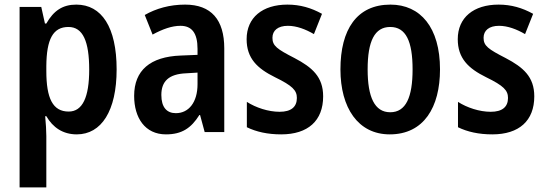

<svg xmlns="http://www.w3.org/2000/svg" viewBox="-20 -573 2371 833"><path d="M311 -553C252 -553 213 -527 181 -471H175L159 -543H65V240H181V17C181 -6 179 -36 176 -69H181C209 -20 253 10 313 10C420 10 486 -92 486 -272C486 -455 421 -553 311 -553ZM277 -456C340 -456 367 -393 367 -271C367 -151 338 -89 278 -89C209 -89 181 -146 181 -265V-287C182 -403 210 -456 277 -456Z M783 -553C716 -553 657 -536 608 -508L642 -423C686 -447 726 -461 763 -461C812 -461 837 -430 837 -361V-335L764 -332C632 -327 562 -268 562 -157C562 -62 609 10 700 10C769 10 809 -17 845 -74H848L868 0H953V-363C953 -488 896 -553 783 -553ZM788 -255 837 -258V-208C837 -128 798 -82 743 -82C704 -82 680 -107 680 -161C680 -220 712 -252 788 -255Z M1382 -155C1382 -240 1334 -281 1258 -321C1182 -360 1162 -374 1162 -409C1162 -441 1186 -461 1229 -461C1267 -461 1306 -446 1342 -425L1377 -513C1330 -539 1282 -553 1227 -553C1119 -553 1050 -497 1050 -403C1050 -320 1096 -276 1173 -238C1249 -201 1268 -181 1268 -148C1268 -109 1243 -88 1193 -88C1144 -88 1090 -106 1051 -131V-21C1092 -1 1141 10 1200 10C1316 10 1382 -49 1382 -155Z M1889 -272C1889 -454 1804 -553 1674 -553C1528 -553 1457 -445 1457 -272C1457 -106 1533 10 1671 10C1819 10 1889 -108 1889 -272ZM1575 -272C1575 -394 1605 -456 1673 -456C1741 -456 1770 -394 1770 -272C1770 -151 1741 -86 1673 -86C1605 -86 1575 -152 1575 -272Z M2298 -155C2298 -240 2250 -281 2174 -321C2098 -360 2078 -374 2078 -409C2078 -441 2102 -461 2145 -461C2183 -461 2222 -446 2258 -425L2293 -513C2246 -539 2198 -553 2143 -553C2035 -553 1966 -497 1966 -403C1966 -320 2012 -276 2089 -238C2165 -201 2184 -181 2184 -148C2184 -109 2159 -88 2109 -88C2060 -88 2006 -106 1967 -131V-21C2008 -1 2057 10 2116 10C2232 10 2298 -49 2298 -155Z"/></svg>

Font: Noto Sans Ethiopic Cond SemBd
Style: Regular
Weight: 600
Width: 3
Designer: Monotype Design Team
Foundry: Monotype Imaging Inc.
Version: Version 2.102